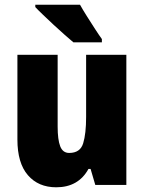

<svg xmlns="http://www.w3.org/2000/svg" viewBox="-20 -786 611 816"><path d="M517 -553V0H385L365 -68H356Q313 10 219 10Q143 10 98.5 -41.5Q54 -93 54 -193V-553H225V-248Q225 -192 236 -164Q247 -136 274 -136Q321 -136 333.5 -177Q346 -218 346 -289V-553ZM320 -766Q331 -746 349 -717.5Q367 -689 384.5 -662Q402 -635 413 -620V-606H292Q278 -618 255.5 -637.5Q233 -657 208.5 -680Q184 -703 163 -723Q142 -743 130 -756V-766Z"/></svg>

Font: Noto Sans Gujarati Condensed Black
Style: Regular
Weight: 900
Width: 3
Designer: Jelle Bosma - Monotype Design Team, Universal Thirst
Foundry: Monotype Imaging Inc.
Version: Version 2.106; ttfautohint (v1.8.4.7-5d5b)